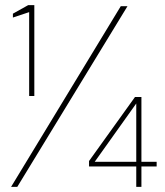

<svg xmlns="http://www.w3.org/2000/svg" viewBox="-20 -724 641 744"><path d="M93 -352V-677L30 -656V-671L89 -704H113V-352ZM23 0 448 -700H474L47 0ZM508 0V-79H325V-100L503 -348H528V-97H587V-79H528V0ZM347 -97H508V-323Z"/></svg>

Font: DM Sans 17pt Thin
Style: Regular
Weight: 250
Version: Version 4.004;gftools[0.9.30]